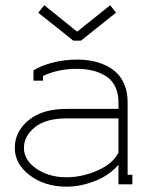

<svg xmlns="http://www.w3.org/2000/svg" viewBox="-20 -699 575 728"><path d="M273.9 -580.1 397.9 -679.2 419.9 -650.9 287.1 -544.9H257.8L125 -650.9L147.9 -679.2L271 -580.1ZM429.2 -120.1V-250H231.9Q153.8 -250 112.3 -216.6Q70.8 -183.1 70.8 -138.2Q70.8 -91.8 118.2 -59.3Q165.5 -26.9 231.9 -26.9Q291.5 -26.9 349.6 -52.5Q407.7 -78.1 429.2 -120.1ZM428.2 -73.2Q394.5 -34.2 340.1 -12.7Q285.6 8.8 231.9 8.8Q150.9 8.8 93.5 -33.9Q36.1 -76.7 36.1 -138.2Q36.1 -199.7 88.1 -242.9Q140.1 -286.1 231.9 -286.1H429.2V-312Q429.2 -347.7 415.3 -373.5Q401.4 -399.4 377.7 -412.8Q354 -426.3 327.9 -432.1Q301.8 -438 272 -438Q200.2 -438 143.1 -411.1V-393.1H106.9V-432.1Q137.2 -451.2 182.1 -462.2Q227.1 -473.1 272 -473.1Q301.8 -473.1 328.9 -468Q356 -462.9 381.1 -450.9Q406.2 -439 424.3 -420.9Q442.4 -402.8 453.1 -374.8Q463.9 -346.7 463.9 -312V-36.1H481.9V0H429.2V-73.2Z"/></svg>

Font: Rawengulk
Style: Regular
Weight: 400
Version: Version 0.92